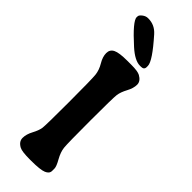

<svg xmlns="http://www.w3.org/2000/svg" viewBox="-289 -924 919 919"><g transform="rotate(45 170.5 -465.0)"><path d="M224.1 -715.8H216.8Q182.1 -715.8 133.8 -759.3Q41.5 -842.3 41.5 -869.1L42 -872.1V-875Q42 -883.3 55.4 -893.8Q68.8 -904.3 83.5 -904.3H85.9Q128.9 -904.3 158.7 -870.6Q244.6 -773.9 244.6 -742.2V-733.9Q244.6 -715.8 224.1 -715.8ZM275.9 -79.1V-62.5Q275.9 -44.4 254.2 -35.2Q232.4 -25.9 169.9 -25.9H160.6Q108.9 -25.9 91.8 -34.7Q64 -49.3 64 -74.2Q64 -99.1 79.1 -127.2Q94.2 -155.3 97.2 -175.8Q100.1 -196.3 100.1 -351.8Q100.1 -507.3 96.9 -535.4Q93.8 -563.5 76.9 -591.6Q60.1 -619.6 60.1 -644.3Q60.1 -668.9 81.5 -679.4Q103 -689.9 156.7 -689.9H185.1Q228 -689.9 244.1 -681.2Q272 -666 272 -642.1Q272 -618.2 256.6 -589.6Q241.2 -561 238 -538.3Q234.9 -515.6 234.9 -362.1Q234.9 -208.5 237.8 -181.6Q240.7 -154.8 258.3 -123.5Q275.9 -92.3 275.9 -79.1Z"/></g></svg>

Font: Averia Libre
Style: Bold
Weight: 700
Version: Version 1.002